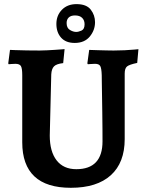

<svg xmlns="http://www.w3.org/2000/svg" viewBox="-20 -882 697 914"><path d="M317.1 12Q201.7 12 143.8 -42.3Q85.9 -96.7 85.9 -204.5V-524.2Q85.9 -556.7 79.6 -567.4Q73.3 -578.2 53 -578.2Q44.9 -578.2 33 -577.2Q21.2 -576.2 21.2 -576.2L19.2 -580.2L27.6 -644.5Q27.6 -644.5 51.5 -643.5Q75.3 -642.5 108.4 -642Q141.4 -641.5 169.4 -641.5Q185 -641.5 205.1 -642.6Q225.1 -643.6 244.1 -644.9Q263 -646.2 275.3 -647.2Q287.5 -648.3 287.5 -648.3L280.8 -581.6Q248.8 -578 237.2 -566.2Q225.6 -554.5 224 -528.2L216.9 -236.5Q216.9 -160.5 249.6 -118.5Q282.2 -76.6 343.3 -76.6Q405.5 -76.6 436.8 -109.9Q468 -143.3 468 -209Q468 -229.1 467.8 -266.8Q467.5 -304.4 466.9 -348.4Q466.4 -392.3 465.6 -432.4Q464.8 -472.6 464.6 -498.4Q464.3 -524.2 464.3 -524.2Q463.2 -557.4 457.1 -567.8Q451.1 -578.2 432.3 -578.2Q424.2 -578.2 411.2 -577.2Q398.3 -576.2 398.3 -576.2L395.8 -580.2L404.6 -644.5Q404.6 -644.5 417.1 -644Q429.5 -643.5 448.4 -643Q467.3 -642.5 487.1 -642Q506.8 -641.5 520.8 -641.5Q546.8 -641.5 573.8 -642.8Q600.8 -644.2 619.9 -646Q639 -647.8 639 -647.8L633.2 -582.5Q595.6 -574.7 584.6 -565.6Q573.6 -556.5 573.6 -531.4V-219.7Q573.6 -107.5 507.5 -47.8Q441.4 12 317.1 12ZM335.5 -677.6Q293.3 -677.6 270.8 -702.8Q248.4 -728 248.4 -768Q248.4 -808.4 274.6 -835.4Q300.8 -862.4 344.1 -862.4Q391.9 -862.4 412.2 -835.9Q432.4 -809.5 432.4 -776.4Q432.4 -738.3 407.3 -707.9Q382.2 -677.6 335.5 -677.6ZM342.7 -730Q353.6 -730 368.1 -736.5Q382.6 -743 382.6 -766.5Q382.6 -785.5 371 -797Q359.4 -808.5 337 -808.5Q317.1 -808.5 307.1 -798.6Q297.1 -788.8 297.1 -772.5Q297.1 -748.9 312.7 -739.5Q328.4 -730 342.7 -730Z"/></svg>

Font: Alegreya
Style: Regular
Weight: 400
Designer: Juan Pablo del Peral
Foundry: Huerta Tipografica
Version: Version 2.009